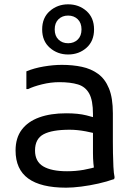

<svg xmlns="http://www.w3.org/2000/svg" viewBox="-20 -856 630 888"><path d="M286 12Q169 12 110.5 -30.5Q52 -73 52 -160Q52 -218 80.5 -256Q109 -294 161.5 -313Q214 -332 286 -332Q342 -332 379.5 -322.5Q417 -313 444 -304V-232Q417 -241 377 -248.5Q337 -256 302 -256Q221 -256 181.5 -235Q142 -214 142 -160Q142 -109 180 -86.5Q218 -64 290 -64Q330 -64 367 -70.5Q404 -77 436 -88L418 -61Q416 -69 414.5 -79Q413 -89 412 -100Q411 -111 410.5 -123Q410 -135 410 -148V-328Q410 -392 392.5 -423.5Q375 -455 340.5 -465.5Q306 -476 254 -476Q215 -476 174.5 -466Q134 -456 110 -444H102V-526Q138 -541 182.5 -548.5Q227 -556 266 -556Q316 -556 358.5 -547Q401 -538 433.5 -514.5Q466 -491 484 -447Q502 -403 502 -332V-200Q502 -180 502.5 -148Q503 -116 504.5 -85Q506 -54 510 -36L508 -28Q475 -16 435 -7Q395 2 355.5 7Q316 12 286 12ZM295 -604Q246 -604 210.5 -635Q175 -666 175 -720Q175 -774 210.5 -805Q246 -836 295 -836Q345 -836 380 -805Q415 -774 415 -720Q415 -666 380 -635Q345 -604 295 -604ZM295 -656Q322 -656 339.5 -673Q357 -690 357 -720Q357 -750 339.5 -767Q322 -784 295 -784Q268 -784 250.5 -767Q233 -750 233 -720Q233 -690 250.5 -673Q268 -656 295 -656Z"/></svg>

Font: Kufam
Style: Regular
Weight: 400
Designer: Wael Morcos, Artur Schmal
Foundry: Original Type
Version: Version 1.301; ttfautohint (v1.8.3)